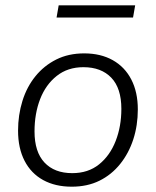

<svg xmlns="http://www.w3.org/2000/svg" viewBox="-20 -695 587 723"><path d="M250 8Q188 8 142.5 -17Q97 -42 72.5 -89.5Q48 -137 48 -203Q48 -262 64.5 -315Q81 -368 113.5 -408Q146 -448 192 -471Q238 -494 297 -494Q359 -494 404.5 -468.5Q450 -443 474.5 -395.5Q499 -348 499 -283Q499 -223 482 -170.5Q465 -118 432.5 -77.5Q400 -37 354.5 -14.5Q309 8 250 8ZM252 -43Q312 -43 353 -76Q394 -109 415.5 -164Q437 -219 437 -285Q437 -363 399 -402.5Q361 -442 294 -442Q235 -442 193.5 -409Q152 -376 131 -321.5Q110 -267 110 -200Q110 -123 147.5 -83Q185 -43 252 -43ZM193 -629 201 -675H489L481 -629Z"/></svg>

Font: Nunito Sans 12pt ExtraLight 12pt Light
Style: Italic
Weight: 300
Italic angle: -9°
Version: Version 3.101;gftools[0.9.27]